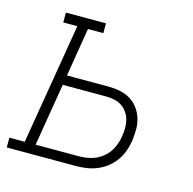

<svg xmlns="http://www.w3.org/2000/svg" viewBox="-118 -615 702 699"><g transform="rotate(15 233.0 -265.0)"><path d="M-34 0V-37H24L100 -493H47V-530H198V-493H140L110 -310H266Q288 -310 309 -306Q330 -302 348 -291.5Q366 -281 378.5 -264.5Q391 -248 397.5 -228Q404 -208 404 -186Q404 -164 401 -142Q398 -122 391 -102.5Q384 -83 372 -66Q360 -49 343 -35.5Q326 -22 306.5 -14Q287 -6 267 -3Q247 0 228 0ZM65 -37H228Q251 -37 274 -43Q297 -49 316.5 -64.5Q336 -80 347 -102.5Q358 -125 361 -148Q364 -164 364 -180Q364 -196 360 -211Q356 -226 347 -238.5Q338 -251 325.5 -259Q313 -267 297.5 -270Q282 -273 266 -273H104Z"/></g></svg>

Font: Iosevka Slab XLtObl
Style: Regular
Weight: 200
Italic angle: -9°
Monospace: yes
Designer: Belleve Invis
Foundry: Belleve Invis
Version: Version 11.1.1; ttfautohint (v1.8.3)